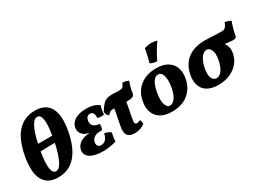

<svg xmlns="http://www.w3.org/2000/svg" viewBox="-34 -1357 2697 2002"><g transform="rotate(-30 1315.0 -356.0)"><path d="M251 9Q122 9 73 -87Q24 -183 60 -368Q128 -717 384 -717Q514 -717 563.5 -623.5Q613 -530 578 -350Q508 9 251 9ZM371 -649Q334 -649 300.5 -585.5Q267 -522 241 -400H412Q453 -649 371 -649ZM264 -58Q302 -58 336 -125.5Q370 -193 398 -322Q356 -322 317 -321.5Q278 -321 225 -318Q181 -58 264 -58Z M792 7Q688 7 635.5 -29.5Q583 -66 598 -128Q609 -172 649.5 -198.5Q690 -225 765 -231Q705 -241 678 -275.5Q651 -310 662 -357Q675 -412 727.5 -439.5Q780 -467 859 -467Q904 -467 939.5 -457Q975 -447 1008 -423Q990 -376 990 -323Q976 -317 952.5 -317.5Q929 -318 911 -325Q915 -402 865 -402Q823 -402 813 -349Q806 -312 828 -287.5Q850 -263 902 -259Q904 -241 900.5 -222Q897 -203 889 -189Q827 -193 797 -172.5Q767 -152 761 -119Q756 -92 768 -75.5Q780 -59 808 -59Q871 -59 893 -150Q913 -148 935 -139Q957 -130 967 -115Q961 -95 957 -69Q953 -43 953 -18Q912 -5 871 1Q830 7 792 7Z M1171 9Q1112 9 1087.5 -23.5Q1063 -56 1078 -133L1115 -323Q1110 -323 1107 -323Q1088 -323 1077.5 -321Q1067 -319 1057.5 -311Q1048 -303 1033 -287Q1016 -297 1008 -313Q1000 -329 1001 -347Q1029 -392 1052 -417Q1075 -442 1101 -451.5Q1127 -461 1163 -461Q1186 -461 1211.5 -459.5Q1237 -458 1255 -458Q1283 -458 1294.5 -468.5Q1306 -479 1322 -513Q1340 -512 1361 -507Q1382 -502 1393 -496Q1366 -427 1358 -356Q1346 -333 1329 -326.5Q1312 -320 1270 -320Q1264 -320 1258 -320L1225 -147Q1215 -100 1220 -85.5Q1225 -71 1244 -71Q1263 -71 1284 -83Q1297 -63 1295 -31Q1273 -13 1240 -2Q1207 9 1171 9Z M1624 9Q1541 9 1489 -21.5Q1437 -52 1416 -106Q1395 -160 1407 -230Q1424 -341 1501.5 -404Q1579 -467 1698 -467Q1818 -467 1875 -402Q1932 -337 1915 -230Q1898 -119 1821 -55Q1744 9 1624 9ZM1635 -57Q1670 -57 1699.5 -100.5Q1729 -144 1742 -225Q1754 -303 1739 -352Q1724 -401 1685 -401Q1647 -401 1620.5 -356Q1594 -311 1582 -239Q1568 -153 1583.5 -105Q1599 -57 1635 -57ZM1748 -525Q1703 -525 1668 -546Q1680 -591 1689.5 -631Q1699 -671 1704 -708Q1749 -721 1792 -721Q1831 -721 1856 -710Q1824 -665 1796 -616.5Q1768 -568 1748 -525Z M2181 9Q2061 9 2007.5 -56.5Q1954 -122 1978 -237Q2002 -350 2081.5 -407.5Q2161 -465 2287 -465Q2324 -465 2375.5 -461.5Q2427 -458 2492 -458Q2518 -458 2535 -478Q2552 -498 2560 -526Q2577 -523 2597 -517.5Q2617 -512 2630 -502Q2602 -426 2584 -334Q2576 -324 2564.5 -321.5Q2553 -319 2541 -319Q2518 -319 2497 -322.5Q2476 -326 2446 -328Q2464 -305 2472.5 -272.5Q2481 -240 2471 -195Q2460 -139 2421.5 -92.5Q2383 -46 2322 -18.5Q2261 9 2181 9ZM2197 -61Q2235 -61 2265 -103.5Q2295 -146 2308 -218Q2322 -295 2302.5 -333Q2283 -371 2251 -371Q2212 -371 2182 -325Q2152 -279 2140 -211Q2130 -157 2136.5 -124Q2143 -91 2160 -76Q2177 -61 2197 -61Z"/></g></svg>

Font: Vollkorn ExtraBold
Style: Italic
Weight: 800
Italic angle: -11°
Designer: Friedrich Althausen
Foundry: Friedrich Althausen
Version: Version 5.000; ttfautohint (v1.8.3)